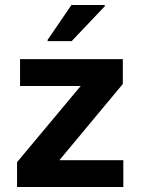

<svg xmlns="http://www.w3.org/2000/svg" viewBox="-20 -746 561 766"><path d="M48 0V-99L302 -403H60V-510H470V-411L217 -107H472V0ZM170 -582V-587L265 -726H398V-721L266 -582Z"/></svg>

Font: Saira Thin SemiBold
Style: Regular
Weight: 600
Version: Version 1.101